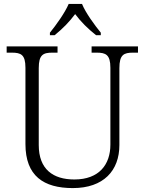

<svg xmlns="http://www.w3.org/2000/svg" viewBox="-20 -951 740 981"><path d="M235 -784V-771H259C302 -806 334 -839 364 -879C394 -839 427 -806 471 -771H495V-784C464 -822 417 -886 399 -931H331C312 -886 266 -822 235 -784ZM352 10C509 10 590 -79 590 -210V-603C590 -672 613 -682 660 -682H685V-714H448V-682H474C520 -682 544 -672 544 -605V-212C544 -111 487 -34 360 -34C251 -34 178 -86 178 -210V-603C178 -672 201 -682 248 -682H274V-714H14V-682H40C87 -682 110 -672 110 -605V-215C110 -52 203 10 352 10Z"/></svg>

Font: Noto Serif Lao Light
Style: Regular
Weight: 300
Designer: Monotype Design Team
Foundry: Monotype Imaging Inc.
Version: Version 2.003